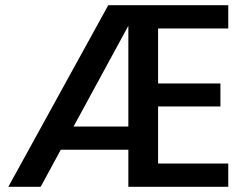

<svg xmlns="http://www.w3.org/2000/svg" viewBox="-20 -716 961 736"><path d="M586 -607V-396H825V-308H586V-89H855V0H472V-142H213L136 0H12L395 -696H855V-607ZM472 -231V-617L262 -231Z"/></svg>

Font: Poppins Cyr Med
Style: Regular
Weight: 500
Designer: Ninad Kale (Devanagari), Jonny Pinhorn (Latin)
Foundry: Indian Type Foundry
Version: 4.004